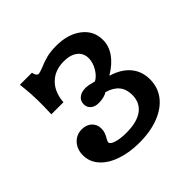

<svg xmlns="http://www.w3.org/2000/svg" viewBox="-122 -538 660 660"><g transform="rotate(-45 208.0 -208.0)"><path d="M32 -95.7Q32 -124.4 49.2 -143.1Q66.3 -161.8 92.7 -161.8Q114.6 -161.8 128.4 -149Q142.2 -136.2 142.2 -115.3Q142.2 -104.9 138.9 -96Q135.7 -87.1 130.1 -78.4Q128.4 -75 126.7 -71.6Q125.1 -68.2 125.1 -65.7Q125.1 -56.6 144.2 -50.6Q163.3 -44.5 192.4 -44.5Q244.4 -44.5 271.7 -64.7Q299 -84.9 299 -122.6Q299 -150.4 284.5 -168.1Q270.1 -185.8 240.3 -194.5Q236.9 -192.9 232.9 -190.4Q217.4 -184 197.6 -184Q179.7 -184 168.8 -193.3Q157.9 -202.5 157.9 -217.9Q157.9 -234 170 -243.7Q182.2 -253.3 202.4 -253.3Q214.5 -253.3 241.1 -246.1Q258 -255.1 270.2 -276.2Q282.4 -297.2 282.4 -317.3Q282.4 -342.4 264.1 -356.5Q245.8 -370.7 214 -370.7Q170.4 -370.7 143.7 -344.3Q116.9 -318 113.7 -272H55Q56.5 -307 56.1 -338.5Q55.7 -370 52.6 -399.2L50.2 -420.3H108.9Q110.6 -410.6 114.3 -405.8Q117.9 -401 123.6 -401Q127.2 -401 145 -407.5Q165.4 -416.4 185.3 -421.6Q205.3 -426.9 233.1 -426.9Q290.1 -426.9 325.8 -399.5Q361.5 -372.2 361.5 -327.8Q361.5 -298.2 343.8 -272.6Q326.1 -246.9 291.1 -225.7V-224.1Q333.5 -211.6 356.8 -184Q380 -156.5 380 -117.4Q380 -78.7 358.1 -49.8Q336.1 -20.8 295.3 -4.7Q254.5 11.3 200.6 11.3Q151 11.3 112.7 -2.3Q74.4 -15.8 53.2 -40Q32 -64.1 32 -95.7Z"/></g></svg>

Font: Playfair Micro SmCond SmLight
Style: Regular
Weight: 360
Width: 4
Designer: Claus Eggers Sørensen
Foundry: Claus Eggers Sørensen
Version: Version 2.100;Glyphs 3.2 (3219)